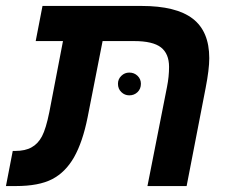

<svg xmlns="http://www.w3.org/2000/svg" viewBox="-40 -626 778 646"><path d="M209 -96.7Q180.2 -46.4 135.5 -23.2Q90.8 0 13.2 0H-20L2.9 -118.2H11.2Q45.4 -118.2 66.4 -130.4Q87.9 -142.1 101.3 -167.5Q114.7 -192.9 126 -249L171.9 -487.8H80.1L103 -606H436Q552.7 -606 608.4 -563.2Q664.1 -520.5 664.1 -430.2Q664.1 -392.6 651.9 -330.1L587.9 0H456.1L522 -334Q528.8 -368.2 528.8 -400.9Q528.8 -445.3 501.5 -466.6Q474.1 -487.8 411.1 -487.8H305.2L254.9 -231.9Q238.3 -148.4 209 -96.7ZM356.9 -344.2Q356.9 -359.9 368.2 -370.8Q379.4 -381.8 395 -381.8Q411.6 -381.8 422.9 -370.8Q434.1 -359.9 434.1 -344.2Q434.1 -327.1 422.9 -316.2Q411.6 -305.2 395 -305.2Q379.4 -305.2 368.2 -316.2Q356.9 -327.1 356.9 -344.2Z"/></svg>

Font: Arimo
Style: Bold Italic
Weight: 700
Italic angle: -12°
Designer: Steve Matteson
Foundry: Monotype Imaging Inc.
Version: Version 1.33